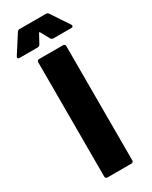

<svg xmlns="http://www.w3.org/2000/svg" viewBox="-261 -933 779 983"><g transform="rotate(-30 128.5 -441.5)"><path d="M-25 -755H82C88 -755 94 -758 97 -763L126 -816C128 -819 130 -819 132 -816L161 -763C164 -758 170 -755 176 -755H283C289 -755 292 -758 292 -763C292 -765 292 -767 290 -770L220 -875C217 -880 212 -883 206 -883H49C43 -883 38 -880 35 -875L-33 -769C-38 -760 -34 -755 -25 -755ZM59 0H201C208 0 213 -5 213 -12V-688C213 -695 208 -700 201 -700H59C52 -700 47 -695 47 -688V-12C47 -5 52 0 59 0Z"/></g></svg>

Font: Barlow Semi Condensed ExtraBold
Style: Regular
Weight: 800
Width: 4
Designer: Jeremy Tribby
Foundry: Tribby Type
Version: Version 1.422;hotconv 1.0.109;makeotfexe 2.5.65596